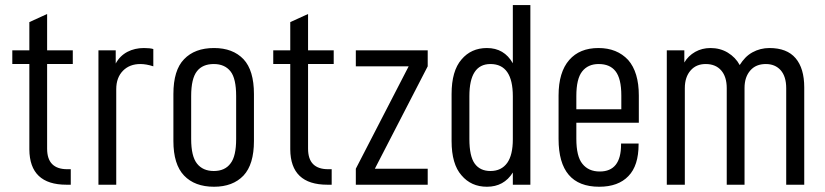

<svg xmlns="http://www.w3.org/2000/svg" viewBox="-20 -710 3170 738"><path d="M161.1 -463.9V-138.7Q161.1 -98.6 180.7 -79.1Q200.2 -59.6 238.3 -59.6H252V0H235.4Q93.8 0 92.8 -135.7V-463.9H27.3V-516.6H92.8V-625L161.1 -656.2V-516.6H259.8V-463.9Z M358.4 -516.6H424.8V-465.8Q440.4 -495.1 469.7 -510.7Q498 -525.4 533.2 -525.4Q556.6 -525.4 569.3 -521.5V-455.1Q542 -463.9 519.5 -463.9Q478.5 -463.9 453.1 -438.5Q426.8 -412.1 426.8 -367.2V0H358.4Z M646.5 -168V-348.6Q646.5 -440.4 687.5 -482.4Q728.5 -525.4 802.7 -525.4Q875 -525.4 916 -482.4Q956.1 -439.5 956.1 -348.6V-168Q956.1 -78.1 916 -35.2Q875 7.8 802.7 7.8Q728.5 7.8 687.5 -35.2Q646.5 -78.1 646.5 -168ZM887.7 -175.8V-340.8Q887.7 -408.2 866.2 -435.5Q843.8 -463.9 801.8 -463.9Q758.8 -463.9 737.3 -436.5Q714.8 -408.2 714.8 -340.8V-175.8Q714.8 -109.4 737.3 -81.1Q759.8 -52.7 801.8 -52.7Q844.7 -52.7 866.2 -82Q887.7 -109.4 887.7 -175.8Z M1164.1 -463.9V-138.7Q1164.1 -98.6 1183.6 -79.1Q1203.1 -59.6 1241.2 -59.6H1254.9V0H1238.3Q1096.7 0 1095.7 -135.7V-463.9H1030.3V-516.6H1095.7V-625L1164.1 -656.2V-516.6H1262.7V-463.9Z M1624 -455.1 1420.9 -61.5H1624V0H1347.7V-61.5L1550.8 -455.1H1347.7V-516.6H1624Z M1715.8 -168V-348.6Q1715.8 -437.5 1753.9 -481.4Q1791 -525.4 1851.6 -525.4Q1918 -525.4 1951.2 -466.8V-690.4H2018.6V0H1951.2V-46.9Q1917 7.8 1851.6 7.8Q1791 7.8 1753.9 -36.1Q1715.8 -79.1 1715.8 -168ZM1951.2 -174.8V-339.8Q1951.2 -463.9 1865.2 -463.9Q1784.2 -463.9 1784.2 -340.8V-175.8Q1784.2 -109.4 1804.7 -81.1Q1825.2 -52.7 1865.2 -52.7Q1907.2 -52.7 1929.7 -84Q1951.2 -114.3 1951.2 -174.8Z M2195.3 -238.3V-176.8Q2195.3 -108.4 2218.8 -80.1Q2242.2 -50.8 2285.2 -50.8Q2367.2 -50.8 2367.2 -154.3V-158.2H2434.6V-155.3Q2434.6 -73.2 2395.5 -33.2Q2356.4 7.8 2283.2 7.8Q2127 7.8 2127 -175.8V-342.8Q2127 -432.6 2168 -479.5Q2208 -525.4 2280.3 -525.4Q2351.6 -525.4 2394.5 -479.5Q2435.5 -432.6 2435.5 -342.8V-238.3ZM2195.3 -340.8V-290H2368.2V-342.8Q2368.2 -408.2 2345.7 -436.5Q2324.2 -463.9 2281.2 -463.9Q2240.2 -463.9 2217.8 -435.5Q2195.3 -407.2 2195.3 -340.8Z M2543 -516.6H2610.4V-469.7Q2625 -495.1 2652.3 -510.7Q2678.7 -525.4 2710.9 -525.4Q2748 -525.4 2777.3 -507.8Q2807.6 -489.3 2823.2 -460Q2833 -475.6 2844.7 -487.8Q2856.4 -500 2872.1 -508.8Q2902.3 -525.4 2937.5 -525.4Q3004.9 -525.4 3038.1 -486.3Q3071.3 -447.3 3071.3 -374V0H3002V-371.1Q3002 -416 2980.5 -440.4Q2959 -463.9 2923.8 -463.9Q2885.7 -463.9 2864.3 -439.5Q2841.8 -414.1 2841.8 -372.1V0H2773.4V-371.1Q2773.4 -415 2752 -439.5Q2730.5 -463.9 2692.4 -463.9Q2656.2 -463.9 2634.8 -439.5Q2612.3 -414.1 2612.3 -371.1V0H2543Z"/></svg>

Font: Dinish Condensed
Style: Regular
Weight: 400
Width: 3
Designer: Bert Driehuis
Foundry: Playbeing
Version: Version 3.006; git-39231f3c-release